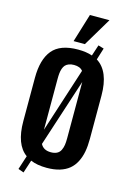

<svg xmlns="http://www.w3.org/2000/svg" viewBox="-164 -1143 884 1302"><g transform="rotate(15 278.5 -492.0)"><path d="M236.8 -866.2 297.9 -1065.9H435.1L315.9 -866.2ZM139.2 82 100.1 67.9 131.8 -29.8Q47.9 -89.8 47.9 -253.9V-558.1Q47.9 -687 102.3 -752.9Q156.7 -818.8 282.2 -818.8Q340.3 -818.8 381.8 -804.2L407.2 -881.8L446.8 -870.1L420.9 -787.1Q515.1 -728 515.1 -558.1V-253.9Q515.1 -203.6 507.6 -163.6Q500 -123.5 482.9 -90.3Q465.8 -57.1 439 -34.9Q412.1 -12.7 372.8 -0.7Q333.5 11.2 282.2 11.2Q214.4 11.2 168.9 -8.8ZM198.2 -591.8V-233.9L344.2 -686Q325.2 -710.9 282.2 -710.9Q261.2 -710.9 245.8 -704.8Q230.5 -698.7 221.4 -688.7Q212.4 -678.7 207 -662.8Q201.7 -647 200 -630.4Q198.2 -613.8 198.2 -591.8ZM282.2 -98.1Q308.1 -98.1 325.2 -107.2Q342.3 -116.2 350.8 -134Q359.4 -151.9 362.3 -171.6Q365.2 -191.4 365.2 -219.2V-591.8V-613.8L210 -137.2Q230 -98.1 282.2 -98.1Z"/></g></svg>

Font: Oswald Medium
Style: Regular
Weight: 500
Designer: Vernon Adams
Foundry: Vernon Adams
Version: Version 4.103